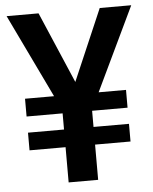

<svg xmlns="http://www.w3.org/2000/svg" viewBox="-52 -754 634 798"><g transform="rotate(-5 265.5 -355.5)"><path d="M266.1 -413.6 138.7 -710.9H5.4L172.9 -362.3H51.8V-288.1H202.1V-220.7H51.8V-147H202.1V0H325.2V-147H473.1V-220.7H325.2V-288.1H473.1V-362.3H358.9L525.4 -710.9H394Z"/></g></svg>

Font: FAU Chimera Medium
Style: Regular
Weight: 500
Version: Version 1.002;hotconv 1.0.117;makeotfexe 2.5.65602